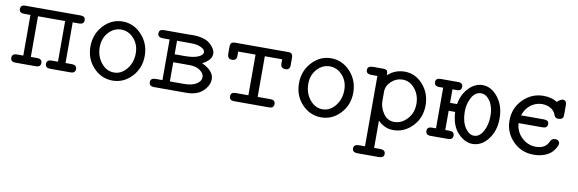

<svg xmlns="http://www.w3.org/2000/svg" viewBox="-49 -823 4297 1428"><g transform="rotate(10 2100.0 -109.0)"><path d="M17 -30Q17 -62 54 -62Q54 -62 102 -62V-369Q102 -369 54 -369Q17 -369 17 -399Q17 -430 52 -430H471Q506 -430 506 -399Q506 -369 468 -369H421V-62H468Q506 -62 506 -31Q506 0 469 0H316Q279 0 279 -31Q279 -62 316 -62H364V-369H159V-62H206Q244 -62 244 -31Q244 0 207 0H54Q17 0 17 -30Z M582 -216Q582 -309 642.5 -374.5Q703 -440 787 -440Q871 -440 931.5 -374.5Q992 -309 992 -216Q992 -123 931.5 -58.5Q871 6 787 6Q703 6 642.5 -58Q582 -122 582 -216ZM651 -223Q651 -154 691 -104.5Q731 -55 787 -55Q843 -55 883 -104.5Q923 -154 923 -223Q923 -290 882.5 -334.5Q842 -379 787 -379Q732 -379 691.5 -334.5Q651 -290 651 -223Z M1063 -31Q1063 -62 1101 -62Q1101 -62 1153 -62V-369Q1153 -369 1102 -369Q1063 -369 1063 -400Q1063 -429 1097 -430H1288Q1292 -430 1300.5 -430.5Q1309 -431 1313 -431Q1406 -431 1448.5 -394Q1491 -357 1491 -319Q1491 -272 1422 -237Q1513 -195 1513 -132Q1513 -84 1469 -42Q1425 0 1344 0H1098Q1063 -1 1063 -31ZM1209 -62H1316Q1376 -62 1409.5 -83.5Q1443 -105 1443 -135Q1443 -163 1412.5 -185Q1382 -207 1332 -207H1209ZM1209 -267H1282Q1351 -267 1386 -282.5Q1421 -298 1421 -319Q1421 -341 1390 -355Q1359 -369 1316 -369H1209Z M1601 -342V-392Q1601 -401 1601.5 -405Q1602 -409 1605 -416Q1608 -423 1616.5 -426.5Q1625 -430 1638 -430H2035Q2046 -430 2052.5 -429Q2059 -428 2066 -419.5Q2073 -411 2073 -395V-336Q2073 -301 2039 -301Q2003 -301 2003 -337V-369H1872V-62H1970Q2005 -62 2005 -31Q2005 0 1970 0H1703Q1669 -1 1669 -31Q1669 -62 1705 -62H1802V-369H1671V-337Q1671 -301 1637 -301H1634Q1601 -301 1601 -342Z M2157 -216Q2157 -309 2217.5 -374.5Q2278 -440 2362 -440Q2446 -440 2506.5 -374.5Q2567 -309 2567 -216Q2567 -123 2506.5 -58.5Q2446 6 2362 6Q2278 6 2217.5 -58Q2157 -122 2157 -216ZM2226 -223Q2226 -154 2266 -104.5Q2306 -55 2362 -55Q2418 -55 2458 -104.5Q2498 -154 2498 -223Q2498 -290 2457.5 -334.5Q2417 -379 2362 -379Q2307 -379 2266.5 -334.5Q2226 -290 2226 -223Z M2637 192Q2637 161 2678 161H2722V-370H2677Q2637 -370 2637 -400Q2637 -431 2678 -431H2751Q2777 -431 2784 -422Q2791 -413 2791 -388Q2845 -437 2918 -437Q2998 -437 3055.5 -372.5Q3113 -308 3113 -216Q3113 -122 3051.5 -58Q2990 6 2907 6Q2841 6 2791 -45V161H2835Q2876 161 2876 192Q2876 222 2836 222H2677Q2637 222 2637 192ZM2791 -191Q2791 -146 2821 -100.5Q2851 -55 2904 -55Q2959 -55 3001.5 -101Q3044 -147 3044 -216Q3044 -282 3005.5 -329Q2967 -376 2912 -376Q2865 -376 2828 -342Q2791 -308 2791 -264Z M3187 -62H3219V-369H3188Q3152 -369 3152 -400Q3152 -430 3189 -430H3322Q3357 -430 3357 -399Q3357 -369 3322 -369Q3322 -369 3289 -369V-267H3342Q3354 -341 3401 -390Q3448 -439 3505 -439Q3572 -439 3622 -375Q3672 -311 3672 -216Q3672 -123 3623 -59Q3574 5 3505 5Q3447 5 3395 -49.5Q3343 -104 3338 -207H3289V-62H3321Q3357 -62 3357 -31Q3357 0 3320 0H3188Q3152 0 3152 -31Q3152 -62 3187 -62ZM3408 -223Q3408 -149 3437.5 -103Q3467 -57 3506 -57Q3547 -57 3574.5 -106Q3602 -155 3602 -223Q3602 -291 3573 -334Q3544 -377 3505 -377Q3460 -377 3434 -329Q3408 -281 3408 -223Z M3747 -215Q3747 -309 3811.5 -374Q3876 -439 3966 -439Q4025 -439 4069 -412Q4097 -436 4110 -436Q4140 -436 4140 -401V-332Q4140 -318 4139 -311.5Q4138 -305 4129 -297.5Q4120 -290 4102 -290Q4086 -290 4078 -299Q4070 -308 4066.5 -320.5Q4063 -333 4048 -347.5Q4033 -362 4006 -371Q3987 -377 3966 -377Q3921 -377 3882 -349Q3843 -321 3825 -267H3998Q4035 -267 4035 -237Q4035 -207 3997 -207H3817Q3821 -142 3867 -99Q3913 -56 3973 -56Q4045 -56 4069 -111Q4080 -137 4104 -137Q4124 -137 4132 -128Q4140 -119 4140 -110Q4140 -99 4131.5 -82Q4123 -65 4105 -44.5Q4087 -24 4050.5 -9.5Q4014 5 3967 5Q3873 5 3810 -60Q3747 -125 3747 -215Z"/></g></svg>

Font: CMU Typewriter Text
Style: Regular
Weight: 500
Monospace: yes
Version: Version 0.7.0